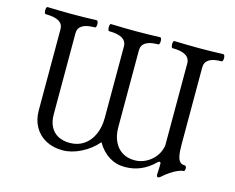

<svg xmlns="http://www.w3.org/2000/svg" viewBox="-96 -808 1188 969"><g transform="rotate(15 497.5 -323.0)"><path d="M792.5 6.3Q793 -1.5 793.5 -9.3Q793.9 -19 794.2 -28.6Q794.4 -38.1 794.4 -47.9Q794.4 -57.6 789.1 -57.6Q783.7 -57.6 779.8 -53.7Q746.1 -20 707.5 -3.4Q668.9 13.2 624.5 13.2Q578.6 13.2 541.7 -9.8Q504.9 -32.7 479 -77.1Q444.8 -36.6 395.3 -11.7Q345.7 13.2 299.3 13.2Q249.5 13.2 211.7 -7.1Q173.8 -27.3 152.8 -64.5Q131.8 -101.6 131.8 -149.9V-574.7Q131.8 -601.6 109.1 -615Q86.4 -628.4 40.5 -628.4Q35.6 -628.4 33.4 -637.7Q31.2 -647 33.2 -656.2Q35.2 -665.5 40.5 -665.5Q112.3 -663.1 168.9 -663.1Q226.1 -663.1 296.9 -665.5Q301.8 -665.5 304 -656.2Q306.2 -647 304.2 -637.7Q302.2 -628.4 296.9 -628.4Q210 -628.4 210 -574.7V-149.9Q210 -113.3 223.6 -86.7Q237.3 -60.1 263.2 -46.1Q289.1 -32.2 325.2 -32.2Q366.2 -32.2 397.5 -53.2Q428.7 -74.2 446 -112.3Q463.4 -150.4 463.4 -200.2V-573.2Q463.4 -600.6 440.4 -614.5Q417.5 -628.4 371.6 -628.4Q367.2 -628.4 365.2 -637.7Q363.3 -647 365 -656.2Q366.7 -665.5 371.6 -665.5Q443.4 -663.1 500 -663.1Q556.6 -663.1 628.4 -665.5Q633.3 -665.5 635.3 -656.2Q637.2 -647 635.3 -637.7Q633.3 -628.4 628.4 -628.4Q541.5 -628.4 541.5 -573.2V-172.4Q541.5 -129.9 556.4 -98.1Q571.3 -66.4 598.6 -49.3Q626 -32.2 663.1 -32.2Q692.9 -32.2 719.5 -45.2Q746.1 -58.1 765.4 -80.8Q784.7 -103.5 792 -132.8Q794.4 -141.6 794.4 -148.9V-573.2Q794.4 -600.6 771.5 -614.5Q748.5 -628.4 702.6 -628.4Q698.2 -628.4 696.3 -637.7Q694.3 -647 696 -656.2Q697.8 -665.5 702.6 -665.5Q773.4 -663.1 830.6 -663.1Q887.2 -663.1 958 -665.5Q963.4 -665.5 965.8 -656.2Q968.3 -647 966.1 -637.7Q963.9 -628.4 958 -628.4Q872.6 -628.4 872.6 -573.2V-172.4Q872.6 -134.8 876.7 -113.3Q880.9 -91.8 890.1 -82.3Q899.4 -72.8 916 -72.8Q921.4 -72.8 923.3 -65.4Q925.3 -58.1 923.3 -51Q921.4 -43.9 916 -43.9Q905.8 -43.9 888.2 -36.4Q870.6 -28.8 850.8 -15.6Q831.1 -2.4 814 13.2Q806.6 20 799.8 20Q792.5 20 792.5 6.3Z"/></g></svg>

Font: Junicode Two Beta VF
Style: Regular
Weight: 400
Designer: Peter S. Baker
Foundry: Briery Creek Software
Version: Version 1.031 beta; ttfautohint (v1.8.1.43-b0c9)